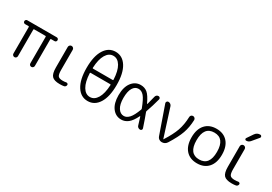

<svg xmlns="http://www.w3.org/2000/svg" viewBox="30 -1670 3691 2603"><g transform="rotate(30 1875.0 -368.5)"><path d="M85 -460Q72 -460 63.5 -468.5Q55 -477 55 -490Q55 -503 63.5 -511.5Q72 -520 85 -520H545Q558 -520 566.5 -511.5Q575 -503 575 -490Q575 -477 566.5 -468.5Q558 -460 545 -460H492Q483 -460 483 -451V-36Q483 -21 472.5 -10.5Q462 0 447 0Q432 0 422 -10.5Q412 -21 412 -36V-451Q412 -460 403 -460H227Q218 -460 218 -451V-36Q218 -21 208 -10.5Q198 0 183 0Q168 0 157.5 -10.5Q147 -21 147 -36V-451Q147 -460 138 -460Z M896 10Q808 10 774 -26.5Q740 -63 740 -160V-481Q740 -497 751.5 -508.5Q763 -520 779 -520Q795 -520 806.5 -508.5Q818 -497 818 -481V-167Q818 -95 836.5 -72.5Q855 -50 909 -50Q941 -50 962 -55Q974 -57 983.5 -50.5Q993 -44 993 -33Q993 -19 984 -8Q975 3 962 5Q936 10 896 10Z M1184 -332Q1176 -332 1176 -323Q1182 -188 1225.5 -115.5Q1269 -43 1338 -43Q1407 -43 1450.5 -115.5Q1494 -188 1500 -323Q1500 -332 1492 -332ZM1176 -407Q1176 -398 1184 -398H1492Q1500 -398 1500 -407Q1494 -542 1450.5 -614.5Q1407 -687 1338 -687Q1269 -687 1225.5 -614.5Q1182 -542 1176 -407ZM1509.5 -80.5Q1446 20 1338 20Q1230 20 1166.5 -80.5Q1103 -181 1103 -365Q1103 -549 1166.5 -649.5Q1230 -750 1338 -750Q1446 -750 1509.5 -649.5Q1573 -549 1573 -365Q1573 -181 1509.5 -80.5Z M1858 -470Q1803 -470 1771 -416.5Q1739 -363 1739 -260Q1739 -160 1774 -105Q1809 -50 1865 -50Q1908 -50 1947.5 -92.5Q1987 -135 2027 -244Q2030 -252 2027 -260Q1980 -384 1942.5 -427Q1905 -470 1858 -470ZM1858 10Q1771 10 1717 -61.5Q1663 -133 1663 -260Q1663 -387 1717.5 -458.5Q1772 -530 1858 -530Q1919 -530 1962.5 -494.5Q2006 -459 2056 -352Q2057 -350 2059 -350Q2061 -350 2062 -352Q2073 -390 2096 -485Q2100 -501 2112 -510.5Q2124 -520 2140 -520Q2154 -520 2163 -509Q2172 -498 2168 -484Q2137 -366 2100 -263Q2097 -256 2101 -246Q2130 -171 2175 -36Q2180 -22 2171.5 -11Q2163 0 2149 0Q2132 0 2118 -10Q2104 -20 2100 -36Q2077 -115 2063 -156Q2062 -158 2059.5 -158.5Q2057 -159 2056 -157Q2012 -66 1963.5 -28Q1915 10 1858 10Z M2418 -49 2267 -481Q2262 -495 2271 -507.5Q2280 -520 2295 -520Q2313 -520 2328 -509Q2343 -498 2348 -481L2487 -46Q2487 -45 2489 -45Q2490 -45 2490 -46Q2571 -172 2604 -266.5Q2637 -361 2641 -481Q2641 -498 2652.5 -509Q2664 -520 2680.5 -520Q2697 -520 2708.5 -508Q2720 -496 2720 -480Q2716 -365 2683 -271Q2650 -177 2566 -43Q2539 0 2487 0Q2464 0 2444.5 -13.5Q2425 -27 2418 -49Z M3204 -260Q3204 -470 3044 -470Q2884 -470 2884 -260Q2884 -50 3044 -50Q3204 -50 3204 -260ZM3219 -61Q3156 10 3044 10Q2932 10 2869 -61Q2806 -132 2806 -260Q2806 -388 2869 -459Q2932 -530 3044 -530Q3156 -530 3219 -459Q3282 -388 3282 -260Q3282 -132 3219 -61Z M3588 10Q3500 10 3466 -26.5Q3432 -63 3432 -160V-481Q3432 -497 3443.5 -508.5Q3455 -520 3471 -520Q3487 -520 3498.5 -508.5Q3510 -497 3510 -481V-167Q3510 -95 3528.5 -72.5Q3547 -50 3601 -50Q3633 -50 3654 -55Q3666 -57 3675.5 -50.5Q3685 -44 3685 -33Q3685 -19 3676 -8Q3667 3 3654 5Q3628 10 3588 10ZM3517 -715Q3546 -757 3596 -757Q3611 -757 3617.5 -743Q3624 -729 3614 -718L3531 -619Q3507 -590 3469 -590Q3457 -590 3451.5 -600.5Q3446 -611 3453 -621Z"/></g></svg>

Font: Rounded Mplus 1c
Style: Regular
Weight: 400
Version: Version 1.059.20150529